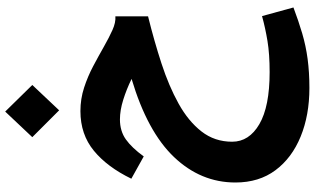

<svg xmlns="http://www.w3.org/2000/svg" viewBox="-262 -524 1241 758"><g transform="rotate(-90 359.0 -144.5)"><path d="M675 269 709 393Q656 413 607 427.5Q558 442 505.5 449Q453 456 391 456Q284 456 199.5 421.5Q115 387 66.5 322Q18 257 18 164Q18 27 118.5 -78.5Q219 -184 427 -246Q386 -266 344.5 -279Q303 -292 267 -292Q221 -292 188 -268.5Q155 -245 121 -198L33 -247Q79 -342 143.5 -395Q208 -448 300 -448Q348 -448 392.5 -433.5Q437 -419 477.5 -397.5Q518 -376 554 -355.5Q590 -335 620 -321.5Q650 -308 674 -310V-181Q577 -157 488 -128Q399 -99 329.5 -60.5Q260 -22 219.5 30Q179 82 179 151Q179 218 248.5 258.5Q318 299 454 299Q525 299 576.5 290.5Q628 282 675 269ZM303 -532 197 -638 298 -745 403 -638Z"/></g></svg>

Font: Readex Pro
Style: Bold
Weight: 700
Designer: Bonnie Shaver-Troup, Thomas Jockin
Foundry: Lexend
Version: Version 1.203; ttfautohint (v1.8.3)